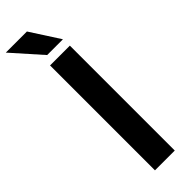

<svg xmlns="http://www.w3.org/2000/svg" viewBox="-331 -912 920 920"><g transform="rotate(-45 128.5 -452.0)"><path d="M210.9 -710.9V0H76.7V-710.9ZM113.3 -904.3 209 -755.9H102.1L-29.8 -904.3Z"/></g></svg>

Font: Vazirmatn UI FD SemiBold
Style: Regular
Weight: 600
Designer: Saber Rastikerdar
Foundry: Saber Rastikerdar
Version: Version 33.003